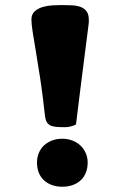

<svg xmlns="http://www.w3.org/2000/svg" viewBox="-20 -709 467 740"><path d="M217.8 -689.5Q238.8 -689.5 257.8 -688.5Q276.9 -687.5 291 -682.1Q305.2 -676.8 313.7 -665.3Q322.3 -653.8 322.3 -632.8Q322.3 -629.4 322.3 -625.5Q322.3 -621.6 321.8 -617.7Q303.7 -476.1 291.5 -379.6Q279.3 -283.2 272.9 -229.5Q264.6 -224.6 252.9 -221.7Q241.2 -218.8 230.5 -218.8Q209 -218.8 194.8 -220.2Q180.7 -221.7 171.9 -226.8Q163.1 -231.9 158.7 -241.5Q154.3 -251 152.8 -267.1Q144.5 -343.8 135.3 -404.3Q126 -464.8 118.4 -509.8Q110.8 -554.7 106 -585.4Q101.1 -616.2 101.1 -633.8Q101.1 -654.3 114.3 -665.8Q127.4 -677.2 145.8 -682.4Q164.1 -687.5 184.1 -688.5Q204.1 -689.5 217.8 -689.5ZM317.9 -82.5Q317.9 -61 311 -43.7Q304.2 -26.4 291.3 -14.4Q278.3 -2.4 260.3 4.2Q242.2 10.7 220.2 10.7Q198.2 10.7 180.2 4.2Q162.1 -2.4 149.2 -14.4Q136.2 -26.4 129.4 -43.7Q122.6 -61 122.6 -82.5Q122.6 -103 129.9 -120.1Q137.2 -137.2 150.4 -149.2Q163.6 -161.1 181.4 -167.7Q199.2 -174.3 220.2 -174.3Q241.2 -174.3 259.3 -167.2Q277.3 -160.2 290.3 -147.9Q303.2 -135.7 310.5 -118.9Q317.9 -102.1 317.9 -82.5Z"/></svg>

Font: Tienne Black
Style: Regular
Weight: 900
Designer: vernon adams
Foundry: vernon adams
Version: Version 001.001